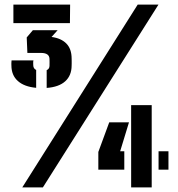

<svg xmlns="http://www.w3.org/2000/svg" viewBox="-20 -820 778 840"><path d="M184.2 -435.3V-513Q196.3 -518.5 196.6 -531.7Q196.8 -540.7 196.8 -547.5Q196.8 -554.3 196.6 -562.1Q196.3 -575.4 186.9 -581.9Q177.5 -588.4 160 -588.4H99.8L96.9 -656.2L123.7 -687.8H232.1L205.5 -658.3Q247.2 -652.9 270.3 -629.5Q293.3 -606.1 293.4 -563.7Q293.6 -559.4 293.6 -553.5Q293.6 -547.7 293.6 -542.2Q293.6 -536.7 293.4 -533.1Q293.2 -489.7 265.5 -464.5Q237.8 -439.3 184.2 -435.3ZM138.2 -435.8Q86.2 -440.5 58.1 -465.6Q30 -490.6 29.9 -533.7Q29.8 -537.4 29.7 -540.4Q29.6 -543.4 29.9 -547Q30.1 -550.7 30.6 -555.9H126.4Q125 -550.8 125.2 -545Q125.4 -539.1 125.5 -534.3Q125.8 -519.9 138.2 -513.9ZM38.6 -718.8V-800H286.8L285.9 -718.8ZM77.4 0 582.5 -800H673.4L167.5 0ZM410.2 -77.8V-155.2L457.9 -284.8H544.3L505.7 -158.2H523.8V-77.8ZM553.8 0 553.7 -360H643.7V0ZM673.7 -77.8V-158.2H717V-77.8Z"/></svg>

Font: Big Shoulders Stencil Text SC Thin
Style: Regular
Weight: 100
Designer: Patric King
Foundry: XO Type Co
Version: Version 2.001